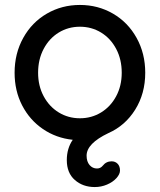

<svg xmlns="http://www.w3.org/2000/svg" viewBox="-20 -556 646 776"><path d="M330 73Q330 97 342 111Q354 125 372 125Q386 125 395 114Q409 96 431 96Q446 96 455.5 106Q465 116 465 133Q465 148 450.5 164Q436 180 412.5 190Q389 200 363 200Q315 200 282.5 171.5Q250 143 250 91Q250 44 274 9Q207 2 153.5 -34.5Q100 -71 69.5 -130Q39 -189 39 -262Q39 -340 74 -403Q109 -466 169.5 -501Q230 -536 303 -536Q376 -536 436.5 -501Q497 -466 532 -403Q567 -340 567 -262Q567 -178 526.5 -113Q486 -48 418 -18Q330 24 330 73ZM303 -78Q350 -78 388.5 -101.5Q427 -125 449.5 -167Q472 -209 472 -262Q472 -316 449.5 -358.5Q427 -401 388.5 -424.5Q350 -448 303 -448Q256 -448 217.5 -424.5Q179 -401 156.5 -358.5Q134 -316 134 -262Q134 -209 156.5 -167Q179 -125 217.5 -101.5Q256 -78 303 -78Z"/></svg>

Font: Quicksand Medium
Style: Regular
Weight: 500
Designer: Andrew Paglinawan
Foundry: Andrew Paglinawan
Version: Version 3.000